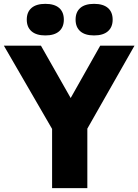

<svg xmlns="http://www.w3.org/2000/svg" viewBox="-51 -977 718 997"><path d="M219.5 0V-307.5L-31 -740H161.5L316 -468L469.5 -740H647.5L402.5 -309V0ZM437.5 -793Q390.5 -793 366 -814.5Q341.5 -836 341.5 -875Q341.5 -914.5 366 -935.8Q390.5 -957 437.5 -957Q484.5 -957 509.2 -935.8Q534 -914.5 534 -875Q534 -836 509.2 -814.5Q484.5 -793 437.5 -793ZM184.5 -793Q137.5 -793 112.8 -814.5Q88 -836 88 -875Q88 -914.5 112.8 -935.8Q137.5 -957 184.5 -957Q231.5 -957 256 -935.8Q280.5 -914.5 280.5 -875Q280.5 -836 256 -814.5Q231.5 -793 184.5 -793Z"/></svg>

Font: Encode Sans SmCnd XBd
Style: Regular
Weight: 800
Width: 4
Designer: Multiple Designers
Foundry: Impallari Type
Version: Version 3.002; ttfautohint (v1.8.3) -l 8 -r 50 -G 200 -x 14 